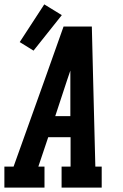

<svg xmlns="http://www.w3.org/2000/svg" viewBox="-39 -856 559 876"><path d="M-19 0V-96H23L164 -490L251 -735H380L386 -490L396 -96H425V0H242V-96H283V-230H181L136 -96H164V0ZM213 -326H282V-490Q282 -501 282 -512Q282 -523 282 -534Q278 -523 274.5 -512Q271 -501 267 -490ZM114 -625 51 -664 163 -836 243 -787Z"/></svg>

Font: Iosevka Slab Oblique
Style: Bold
Weight: 700
Italic angle: -9°
Monospace: yes
Designer: Belleve Invis
Foundry: Belleve Invis
Version: Version 11.1.1; ttfautohint (v1.8.3)